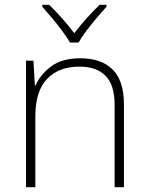

<svg xmlns="http://www.w3.org/2000/svg" viewBox="-20 -784 622 804"><path d="M316 -540Q404 -540 451.5 -493Q499 -446 499 -347V0H460V-345Q460 -428 422 -466.5Q384 -505 313 -505Q226 -505 177 -453.5Q128 -402 128 -297V0H89V-530H120L126 -426H129Q148 -471 193.5 -505.5Q239 -540 316 -540ZM273 -606Q261 -627 240.5 -654.5Q220 -682 197.5 -709Q175 -736 157 -756V-764H186Q213 -738 241 -706Q269 -674 291 -645Q313 -674 341.5 -706Q370 -738 397 -764H426V-756Q408 -736 385 -709Q362 -682 341.5 -654.5Q321 -627 309 -606Z"/></svg>

Font: Noto Sans Bengali ExtraLight
Style: Regular
Weight: 200
Designer: Jelle Bosma - Monotype Design Team
Foundry: Monotype Imaging Inc.
Version: Version 2.003; ttfautohint (v1.8.4.7-5d5b)